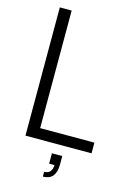

<svg xmlns="http://www.w3.org/2000/svg" viewBox="-144 -851 778 1128"><g transform="rotate(15 245.5 -287.0)"><path d="M235 206V177Q281 177 284 123H251V60H314V111Q314 206 235 206ZM476 0H74V-780H146V-65H476Z"/></g></svg>

Font: Tanohe Sans
Style: Regular
Weight: 400
Designer: Village Type and Design LLC & Cristiano Sobral
Foundry: Cooper Hewitt Smithsonian Design Museum
Version: Version 1.00;September 29, 2021;FontCreator 13.0.0.2655 64-b